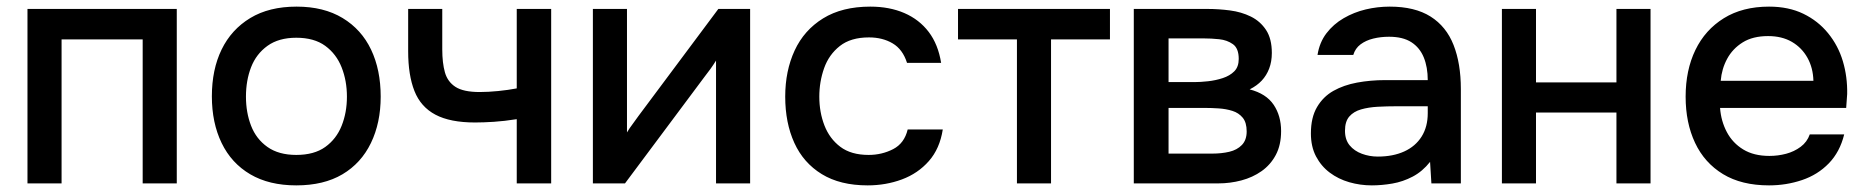

<svg xmlns="http://www.w3.org/2000/svg" viewBox="-20 -554 5643 580"><path d="M63 0V-527H514V0H411V-435H166V0Z M875 6Q793 6 736 -27.5Q679 -61 649.5 -122Q620 -183 620 -263Q620 -344 649.5 -404.5Q679 -465 736 -499.5Q793 -534 876 -534Q958 -534 1015 -499.5Q1072 -465 1101 -404Q1130 -343 1130 -262Q1130 -183 1100.5 -122Q1071 -61 1014.5 -27.5Q958 6 875 6ZM875 -86Q929 -86 962.5 -110Q996 -134 1012 -174Q1028 -214 1028 -262Q1028 -310 1012 -350.5Q996 -391 962.5 -415.5Q929 -440 875 -440Q822 -440 788 -415.5Q754 -391 738.5 -351Q723 -311 723 -262Q723 -214 738.5 -174Q754 -134 788 -110Q822 -86 875 -86Z M1541 0V-194Q1503 -188 1471.5 -186Q1440 -184 1415 -184Q1340 -184 1295.5 -207.5Q1251 -231 1232 -279Q1213 -327 1213 -399V-527H1316V-405Q1316 -364 1324 -335.5Q1332 -307 1356 -291.5Q1380 -276 1429 -276Q1455 -276 1485 -279Q1515 -282 1541 -287V-527H1645V0Z M1771 0V-527H1874V-154Q1881 -166 1892 -180.5Q1903 -195 1909 -204L2150 -527H2246V0H2143V-371Q2135 -358 2126 -345.5Q2117 -333 2109 -323L1868 0Z M2601 6Q2518 6 2462.5 -28Q2407 -62 2379.5 -122.5Q2352 -183 2352 -262Q2352 -340 2380.5 -401.5Q2409 -463 2466.5 -498.5Q2524 -534 2609 -534Q2667 -534 2712 -514.5Q2757 -495 2785.5 -457.5Q2814 -420 2823 -364H2720Q2707 -405 2676.5 -423Q2646 -441 2605 -441Q2550 -441 2517 -415Q2484 -389 2469.5 -348Q2455 -307 2455 -262Q2455 -215 2470.5 -175Q2486 -135 2518.5 -110.5Q2551 -86 2604 -86Q2644 -86 2678 -103.5Q2712 -121 2722 -163H2828Q2819 -105 2786 -67.5Q2753 -30 2704.5 -12Q2656 6 2601 6Z M3052 0V-435H2874V-527H3333V-435H3155V0Z M3405 0V-527H3627Q3661 -527 3695.5 -522.5Q3730 -518 3758.5 -504Q3787 -490 3804.5 -463.5Q3822 -437 3822 -394Q3822 -368 3814 -347Q3806 -326 3791.5 -310.5Q3777 -295 3755 -284Q3805 -271 3827.5 -237.5Q3850 -204 3850 -158Q3850 -116 3834 -86Q3818 -56 3791 -37Q3764 -18 3730 -9Q3696 0 3660 0ZM3510 -90H3642Q3670 -90 3693.5 -95.5Q3717 -101 3731.5 -116Q3746 -131 3746 -157Q3746 -184 3734 -198.5Q3722 -213 3703 -219Q3684 -225 3662 -226.5Q3640 -228 3619 -228H3510ZM3510 -306H3588Q3606 -306 3629 -308.5Q3652 -311 3673.5 -318Q3695 -325 3708.5 -338.5Q3722 -352 3722 -376Q3722 -408 3704.5 -420.5Q3687 -433 3663 -435.5Q3639 -438 3616 -438H3510Z M4124 6Q4089 6 4056 -3.5Q4023 -13 3997 -32.5Q3971 -52 3955.5 -81.5Q3940 -111 3940 -151Q3940 -199 3958.5 -230.5Q3977 -262 4008 -279.5Q4039 -297 4079.5 -304.5Q4120 -312 4164 -312H4293Q4293 -351 4281 -380.5Q4269 -410 4243.5 -426.5Q4218 -443 4176 -443Q4151 -443 4128.5 -437.5Q4106 -432 4090 -420Q4074 -408 4068 -388H3960Q3966 -426 3987 -453.5Q4008 -481 4039 -499Q4070 -517 4105.5 -525.5Q4141 -534 4178 -534Q4254 -534 4301.5 -504Q4349 -474 4371 -418Q4393 -362 4393 -285V0H4304L4300 -65Q4277 -36 4247.5 -20.5Q4218 -5 4186 0.5Q4154 6 4124 6ZM4142 -81Q4188 -81 4222 -96.5Q4256 -112 4274.5 -141.5Q4293 -171 4293 -212V-233H4199Q4170 -233 4142 -231.5Q4114 -230 4091.5 -223.5Q4069 -217 4056 -202Q4043 -187 4043 -159Q4043 -132 4057 -115Q4071 -98 4094 -89.5Q4117 -81 4142 -81Z M4517 0V-527H4620V-305H4863V-527H4966V0H4863V-214H4620V0Z M5324 6Q5241 6 5185 -28Q5129 -62 5100.5 -122.5Q5072 -183 5072 -262Q5072 -342 5101.5 -403Q5131 -464 5187.5 -499Q5244 -534 5324 -534Q5383 -534 5427.5 -512.5Q5472 -491 5502.5 -453.5Q5533 -416 5547 -369Q5561 -322 5560 -270Q5559 -259 5558.5 -249Q5558 -239 5557 -228H5176Q5179 -188 5196.5 -155Q5214 -122 5246 -102.5Q5278 -83 5325 -83Q5351 -83 5375.5 -89.5Q5400 -96 5419.5 -110.5Q5439 -125 5447 -148H5551Q5538 -95 5504.5 -60.5Q5471 -26 5423.5 -10Q5376 6 5324 6ZM5178 -310H5458Q5457 -349 5440 -379.5Q5423 -410 5393 -427.5Q5363 -445 5321 -445Q5275 -445 5244.5 -426Q5214 -407 5197.5 -376.5Q5181 -346 5178 -310Z"/></svg>

Font: Onest Medium
Style: Regular
Weight: 500
Designer: Dmitri Voloshin, Andrey Kudryavtsev
Foundry: Dmitri Voloshin, Andrey Kudryavtsev
Version: Version 1.000;gftools[0.9.33]